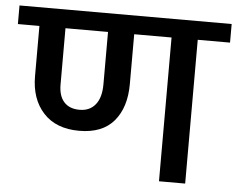

<svg xmlns="http://www.w3.org/2000/svg" viewBox="-63 -706 944 764"><g transform="rotate(5 408.5 -324.5)"><path d="M344.8 -365V-574.3H174.9V-349.3Q174.9 -303.8 196.7 -279.8Q218.4 -255.8 258.8 -255.8Q299.3 -255.8 322 -283.9Q344.8 -311.9 344.8 -365ZM598.6 0V-574.3H449.4V-375.1Q449.4 -282.1 403.2 -227.2Q356.9 -172.4 264.4 -172.4Q171.9 -172.4 121.3 -227.5Q70.8 -282.6 70.8 -373.6V-574.3H-15.2V-648.6H832.2V-574.3H703.2V0Z"/></g></svg>

Font: Khula SemiBold
Style: Regular
Weight: 600
Designer: Erin McLaughlin, Steve Matteson
Version: Version 1.002;PS 1.0;hotconv 1.0.72;makeotf.lib2.5.5900; ttf